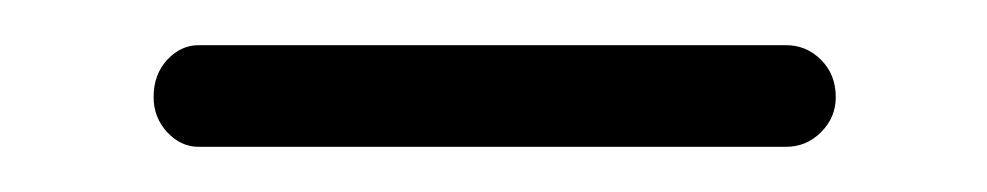

<svg xmlns="http://www.w3.org/2000/svg" viewBox="-20 -283 437 85"><path d="M68 -218Q60 -218 54 -224.5Q48 -231 48 -240Q48 -250 54 -256.5Q60 -263 68 -263H328Q337 -263 343.5 -256.5Q350 -250 350 -240Q350 -231 343.5 -224.5Q337 -218 328 -218Z"/></svg>

Font: Dosis Light
Style: Regular
Weight: 300
Designer: EdgarTolentino, PabloImpallari, IginoMarini
Foundry: EdgarTolentino, PabloImpallari, IginoMarini
Version: Version 3.001; ttfautohint (v1.8.2)